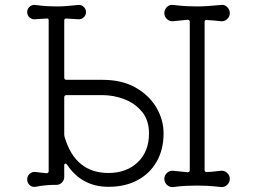

<svg xmlns="http://www.w3.org/2000/svg" viewBox="-20 -745 1040 777"><path d="M680 12Q666 13 655.5 3Q645 -7 645 -21Q645 -35 655.5 -45Q666 -55 680 -54L739 -48Q748 -48 748 -57V-656Q748 -665 739 -665L680 -659Q666 -658 655.5 -668Q645 -678 645 -692Q645 -706 655.5 -716.5Q666 -727 680 -725Q715 -721 736.5 -720Q758 -719 777 -719Q800 -719 821 -720.5Q842 -722 875 -725Q889 -727 899.5 -716.5Q910 -706 910 -692Q910 -678 899.5 -668Q889 -658 875 -659Q862 -661 847 -662Q832 -663 817 -664H815Q808 -664 808 -656V-57Q808 -49 816 -49Q832 -49 846.5 -51Q861 -53 875 -54Q889 -55 899.5 -45Q910 -35 910 -21Q910 -7 899.5 3Q889 13 875 12Q840 8 818.5 7Q797 6 777 6Q755 6 734 7Q713 8 680 12ZM123 11Q110 13 100 4Q90 -5 90 -19Q90 -33 100.5 -42Q111 -51 124 -49Q134 -48 145.5 -46.5Q157 -45 168 -44Q177 -44 177 -53V-662Q177 -672 168 -670L121 -667Q109 -666 99.5 -674.5Q90 -683 90 -696Q90 -709 99.5 -717.5Q109 -726 121 -725Q154 -721 172 -720Q190 -719 209 -719Q231 -719 248.5 -720.5Q266 -722 297 -725Q309 -726 318.5 -717.5Q328 -709 328 -696Q328 -683 318.5 -674.5Q309 -666 297 -667L249 -670H247Q240 -670 240 -662V-431Q240 -422 249 -422H394Q474 -422 529 -390.5Q584 -359 613 -309.5Q642 -260 642 -205Q642 -140 614 -91Q586 -42 536 -15.5Q486 11 419 11Q311 11 251 -79Q248 -83 245 -83Q240 -83 240 -76V-29Q240 -16 231 -6.5Q222 3 209 3Q188 3 169 4.5Q150 6 123 11ZM419 -45Q492 -45 537.5 -88.5Q583 -132 583 -205Q583 -259 554 -293.5Q525 -328 482 -344Q439 -360 396 -360H249Q240 -360 240 -351V-201Q240 -198 240.5 -195Q241 -192 242 -189Q285 -45 419 -45Z"/></svg>

Font: Kiwi Maru Light
Style: Regular
Weight: 300
Designer: Hiroki-Chan
Version: Version 1.100